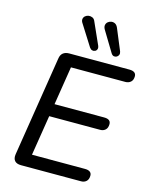

<svg xmlns="http://www.w3.org/2000/svg" viewBox="-137 -1036 885 1124"><g transform="rotate(15 305.5 -474.5)"><path d="M102 0Q75 0 63 -14Q51 -28 55 -54L151 -659Q154 -682 168 -693.5Q182 -705 205 -705H570Q590 -705 600.5 -697.5Q611 -690 611 -675Q611 -652 598 -640.5Q585 -629 566 -629H236L199 -396H500Q520 -396 530 -388.5Q540 -381 540 -366Q540 -343 527.5 -331.5Q515 -320 496 -320H187L148 -76H470Q489 -76 499.5 -68.5Q510 -61 510 -46Q510 -23 497.5 -11.5Q485 0 466 0ZM445 -770 370 -894Q362 -908 364 -919.5Q366 -931 374.5 -938.5Q383 -946 395 -948Q407 -950 418 -944.5Q429 -939 436 -923L490 -793Q494 -782 490.5 -773Q487 -764 478.5 -759.5Q470 -755 461 -757Q452 -759 445 -770ZM314 -770 235 -895Q226 -908 227.5 -919.5Q229 -931 238 -938.5Q247 -946 258.5 -947.5Q270 -949 281.5 -944Q293 -939 299 -923L358 -791Q362 -781 359 -772Q356 -763 347.5 -759Q339 -755 330 -757.5Q321 -760 314 -770Z"/></g></svg>

Font: Nunito Medium
Style: Italic
Weight: 500
Designer: Vernon Adams
Foundry: Vernon Adams
Version: Version 3.601